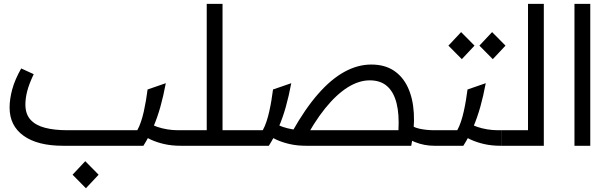

<svg xmlns="http://www.w3.org/2000/svg" viewBox="-20 -760 3177 1001"><path d="M308.9 0Q175.7 0 102.9 -52.3Q30 -104.6 30 -199.3Q30 -243.3 43.8 -294.3Q57.7 -345.3 90.6 -403.2L155.8 -373.3Q131.5 -322.3 121.9 -284.9Q112.4 -247.6 112.4 -215.2Q112.4 -165.5 138.8 -136.2Q165.1 -106.8 214 -94Q262.9 -81.1 330.1 -81.1H639.7L652.3 0ZM576 0V-81.1H695.9Q706.6 -100.5 715.1 -125.9Q723.7 -151.2 730 -179.9Q736.3 -208.6 741.2 -237.6Q746 -266.7 749.4 -293.4L844.4 -326.3Q831.8 -258.6 816 -202.5Q800.1 -146.3 779 -97.1Q757.8 -48 727.6 0ZM922.2 0Q875.6 0 837.3 -8.7Q799 -17.3 767.5 -31.6Q736 -45.9 709 -63.3L752.8 -119.8Q774.9 -107.1 799.9 -98.6Q824.9 -90.1 852.3 -85.6Q879.6 -81.1 906.9 -81.1H928.5V0ZM427.9 221.4 358.3 150.9 424.5 80.3 494.1 150.9Z M1110.2 -81.1H1230.2V0H1110.2ZM922 0V-81.1H1057.8V-740H1140.2V0Z M2100.2 -122.4Q2130.2 -97.1 2166.3 -89.1Q2202.4 -81.1 2244.1 -81.1V0Q2192.2 0 2144 -19.1Q2095.9 -38.2 2062.6 -82.8ZM1582.5 0V-81.1H2057.3Q2062 -164.2 2047.5 -221.9Q2033 -279.7 1998.6 -310.4Q1964.2 -341.1 1907.5 -341.1Q1850.8 -341.1 1792 -304.1Q1733.2 -267.1 1674.5 -194.2Q1615.8 -121.4 1559.1 -12.3L1504.6 -75.4Q1570.9 -193.1 1638.4 -270.1Q1705.9 -347.2 1775.3 -385.3Q1844.8 -423.5 1915.5 -423.5Q1984.8 -423.5 2032.4 -392.4Q2080 -361.2 2106.5 -304.3Q2133 -247.3 2137.5 -170Q2142.1 -92.7 2124.1 0ZM1230 0V-81.1H1350Q1360.7 -100.5 1369.2 -125.9Q1377.7 -151.2 1384 -179.9Q1390.4 -208.6 1395.2 -237.6Q1400.1 -266.7 1403.4 -293.4L1498.5 -326.3Q1485.8 -258.6 1470 -202.5Q1454.2 -146.3 1433 -97.1Q1411.9 -48 1381.6 0ZM1576.2 0Q1529.6 0 1491.3 -8.7Q1453 -17.3 1421.5 -31.6Q1390 -45.9 1363 -63.3L1406.9 -119.8Q1428.9 -107.1 1453.9 -98.6Q1479 -90.1 1506.3 -85.6Q1533.7 -81.1 1561 -81.1H1582.5V0Z M2244 0V-81.1H2364Q2374.7 -100.5 2383.2 -125.9Q2391.7 -151.2 2398 -179.9Q2404.4 -208.6 2409.2 -237.6Q2414.1 -266.7 2417.4 -293.4L2512.5 -326.3Q2499.8 -258.6 2484 -202.5Q2468.2 -146.3 2447 -97.1Q2425.9 -48 2395.6 0ZM2590.2 0Q2543.6 0 2505.3 -8.7Q2467 -17.3 2435.5 -31.6Q2404 -45.9 2377 -63.3L2420.9 -119.8Q2442.9 -107.1 2467.9 -98.6Q2493 -90.1 2520.3 -85.6Q2547.7 -81.1 2575 -81.1H2596.5V0ZM2387.7 -451.6 2317.8 -522.1 2384 -592.7 2453.9 -522.1ZM2549.2 -451.6 2479.4 -522.1 2545.6 -592.7 2615.4 -522.1Z M2597 0V-81.1H2732.8V-740H2815.2V0Z M2975 -740H3057.4V0H2975Z"/></svg>

Font: Lexend Medium
Style: Regular
Weight: 500
Designer: Bonnie Shaver-Troup, Thomas Jockin
Foundry: Lexend
Version: Version 1.005